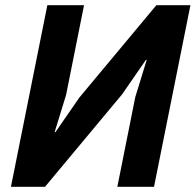

<svg xmlns="http://www.w3.org/2000/svg" viewBox="-20 -718 752 738"><path d="M22 0 162 -698H303L234 -353L190 -210H193L285 -343L581 -698H712L572 0H431L500 -345L544 -488H541L449 -355L153 0Z"/></svg>

Font: Aneliza
Style: Bold Italic
Weight: 700
Italic angle: -11.31°
Designer: Mike Abbink, Paul van der Laan, Pieter van Rosmalen
Foundry: Bold Monday
Version: Version 3.0